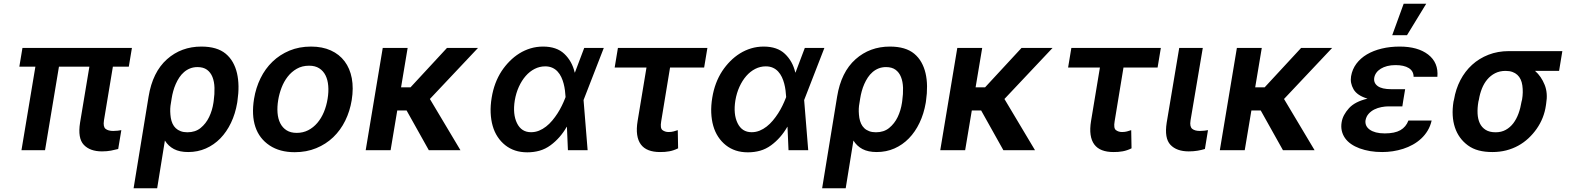

<svg xmlns="http://www.w3.org/2000/svg" viewBox="-20 -801 8371 1024"><path d="M83.1 -445.3 99.8 -545.5H683.6L666.9 -445.3H582L534.4 -158.7Q529.1 -124.6 543.3 -113.6Q557.5 -102.6 583.8 -102.6Q596.2 -102.6 607.8 -104Q619.3 -105.5 627.1 -106.9L610.4 -6.4Q593.4 -1.8 571.9 2.3Q550.4 6.4 523.8 6.4Q459.9 6.4 426.8 -28.8Q393.8 -63.9 407 -147L456.7 -445.3H294.4L220.2 0H94.5L168.7 -445.3Z M692.5 203.1 772.4 -285.5Q793.7 -416.5 870.7 -485.1Q946.7 -552.6 1054 -552.6Q1137.8 -552.6 1183.6 -514.6Q1206.7 -495.4 1221.6 -469.1Q1236.5 -442.8 1244 -410.7Q1251.4 -378.6 1252 -341.3Q1252.5 -304 1246.4 -262.8L1245 -252.8Q1235.1 -194.2 1212 -146Q1188.9 -97.7 1155.2 -63Q1121.4 -28.4 1077.9 -9.2Q1034.4 9.9 983.7 9.9Q937.9 9.9 907.7 -6Q877.5 -22 859.4 -51.5L818.2 203.1ZM891 -171.9Q893.8 -155.5 900.2 -141.5Q906.6 -127.5 917.3 -117.4Q927.9 -107.2 943.4 -101.4Q958.8 -95.5 979.4 -95.5Q1021.7 -95.5 1049.7 -118.3Q1078.5 -141.7 1095.3 -176.8Q1112.2 -212 1118.3 -252.8L1119.7 -262.8Q1125 -300.1 1123.9 -332.9Q1122.9 -365.8 1113.1 -390.3Q1103.3 -414.8 1084 -429Q1064.6 -443.2 1033.4 -443.2Q1011.7 -443.2 993.8 -436.1Q975.9 -429 961.5 -416.5Q947.1 -404.1 936.3 -387.8Q925.4 -371.4 917.3 -352.8Q909.1 -334.2 903.8 -314.6Q898.4 -295.1 895.6 -276.6L889.2 -236.5Q885.7 -207 891 -171.9Z M1334.9 -273.8Q1344.5 -332.7 1369.5 -383.7Q1394.5 -434.7 1433.4 -472.1Q1472.3 -509.6 1524 -531.1Q1575.6 -552.6 1638.8 -552.6Q1699.2 -552.6 1744.5 -532Q1789.8 -511.4 1818 -473.9Q1846.2 -436.4 1856.2 -383.9Q1866.1 -331.3 1855.8 -267Q1846.2 -208.1 1821.2 -157.3Q1796.2 -106.5 1757.3 -69.2Q1718.4 -32 1666.5 -10.7Q1614.7 10.7 1551.8 10.7Q1471.9 10.7 1418 -25.2Q1362.9 -61.8 1342 -124.3Q1321 -186.8 1334.9 -273.8ZM1562.5 -92.3Q1596.2 -92.3 1623.8 -106.5Q1651.3 -120.7 1672.4 -145.4Q1693.5 -170.1 1707.4 -203.3Q1721.2 -236.5 1727.3 -274.5Q1733.3 -311.1 1730.6 -343.2Q1728 -375.4 1716.1 -399.1Q1704.2 -422.9 1682.5 -436.8Q1660.9 -450.6 1628.6 -450.6Q1591.3 -450.6 1562.9 -434.3Q1534.4 -418 1514.2 -391.9Q1494 -365.8 1481.5 -333.1Q1469.1 -300.4 1463.8 -267.8Q1457.7 -231.2 1460.2 -199.2Q1462.7 -167.3 1474.8 -143.5Q1486.9 -119.7 1508.5 -106Q1530.2 -92.3 1562.5 -92.3Z M2021.3 -545.5H2154.1L2119 -335.2H2169.4L2364 -545.5H2529.5L2272.7 -273.1L2435.7 0H2267L2148.4 -212H2098.7L2063.2 0H1930.4Z M2602.3 -280.2Q2615.4 -360.8 2655.5 -422.2Q2674.4 -450.6 2698.2 -474.6Q2721.9 -498.6 2749.8 -516Q2777.7 -533.4 2809.5 -543Q2841.3 -552.6 2876.4 -552.6Q2948.9 -552.6 2989.7 -513.8Q3031.2 -474.4 3045.1 -414.1H3046.2L3095.9 -545.5H3200.3L3092.3 -267.4L3114 0H3008.9L3003.6 -124.6H3002.5Q2968 -64.3 2916.2 -26.3Q2888.5 -6 2857.6 2.7Q2826.7 11.4 2792.3 11.4Q2756.7 11.4 2727.6 1.8Q2698.5 -7.8 2674.7 -26.6Q2650.9 -45.5 2633.9 -71.4Q2616.8 -97.3 2607.6 -129.6Q2598.4 -161.9 2596.8 -199.8Q2595.2 -237.6 2602.3 -280.2ZM2737.2 -144.2Q2760.7 -95.9 2812.1 -95.9Q2834.5 -95.9 2854.6 -104Q2874.6 -112.2 2892.4 -126.1Q2910.2 -139.9 2925.4 -158.2Q2940.7 -176.5 2953.5 -196.4Q2966.3 -216.3 2976.2 -236.7Q2986.2 -257.1 2993.3 -275.2L2996.4 -283.4Q2995.4 -300.1 2993.1 -318.5Q2990.8 -337 2986 -355.3Q2981.2 -373.6 2973.4 -390.1Q2965.6 -406.6 2953.8 -419.4Q2942.1 -432.2 2925.8 -439.6Q2909.4 -447.1 2887.8 -447.1Q2858 -447.1 2831.5 -433.6Q2805 -420.1 2783.7 -395.8Q2762.4 -371.4 2747.3 -338.2Q2732.2 -305 2725.5 -265.6Q2713.8 -192.1 2737.2 -144.2Z M3275.6 -545.5H3752.8L3735.4 -440.7H3553.6L3506.4 -154.1Q3500 -117.2 3513.1 -107.2Q3526.6 -96.9 3545.8 -96.9Q3561.1 -96.9 3572.4 -100.1Q3583.8 -103.3 3594.8 -106.9L3596.6 -9.9Q3584.2 -3.9 3572.6 0Q3561.1 3.9 3549.4 6Q3537.6 8.2 3525.6 9.1Q3513.5 9.9 3500 9.9Q3464.8 9.9 3439.1 0Q3413.4 -9.9 3398.1 -30.4Q3382.8 -50.8 3378.2 -82.2Q3373.6 -113.6 3380.7 -156.2L3427.9 -440.7H3258.2Z M3778.8 -280.2Q3791.9 -360.8 3832 -422.2Q3850.9 -450.6 3874.6 -474.6Q3898.4 -498.6 3926.3 -516Q3954.2 -533.4 3986 -543Q4017.8 -552.6 4052.9 -552.6Q4125.4 -552.6 4166.2 -513.8Q4207.7 -474.4 4221.6 -414.1H4222.7L4272.4 -545.5H4376.8L4268.8 -267.4L4290.5 0H4185.4L4180 -124.6H4179Q4144.5 -64.3 4092.7 -26.3Q4065 -6 4034.1 2.7Q4003.2 11.4 3968.8 11.4Q3933.2 11.4 3904.1 1.8Q3875 -7.8 3851.2 -26.6Q3827.4 -45.5 3810.4 -71.4Q3793.3 -97.3 3784.1 -129.6Q3774.9 -161.9 3773.3 -199.8Q3771.7 -237.6 3778.8 -280.2ZM3913.7 -144.2Q3937.1 -95.9 3988.6 -95.9Q4011 -95.9 4031.1 -104Q4051.1 -112.2 4068.9 -126.1Q4086.6 -139.9 4101.9 -158.2Q4117.2 -176.5 4130 -196.4Q4142.8 -216.3 4152.7 -236.7Q4162.6 -257.1 4169.7 -275.2L4172.9 -283.4Q4171.9 -300.1 4169.6 -318.5Q4167.3 -337 4162.5 -355.3Q4157.7 -373.6 4149.9 -390.1Q4142 -406.6 4130.3 -419.4Q4118.6 -432.2 4102.3 -439.6Q4085.9 -447.1 4064.3 -447.1Q4034.4 -447.1 4008 -433.6Q3981.5 -420.1 3960.2 -395.8Q3938.9 -371.4 3923.8 -338.2Q3908.7 -305 3902 -265.6Q3890.3 -192.1 3913.7 -144.2Z M4364.7 203.1 4444.6 -285.5Q4465.9 -416.5 4543 -485.1Q4619 -552.6 4726.2 -552.6Q4810 -552.6 4855.8 -514.6Q4878.9 -495.4 4893.8 -469.1Q4908.7 -442.8 4916.2 -410.7Q4923.7 -378.6 4924.2 -341.3Q4924.7 -304 4918.7 -262.8L4917.3 -252.8Q4907.3 -194.2 4884.2 -146Q4861.2 -97.7 4827.4 -63Q4793.7 -28.4 4750.2 -9.2Q4706.7 9.9 4655.9 9.9Q4610.1 9.9 4579.9 -6Q4549.7 -22 4531.6 -51.5L4490.4 203.1ZM4563.2 -171.9Q4566.1 -155.5 4572.4 -141.5Q4578.8 -127.5 4589.5 -117.4Q4600.1 -107.2 4615.6 -101.4Q4631 -95.5 4651.6 -95.5Q4693.9 -95.5 4721.9 -118.3Q4750.7 -141.7 4767.6 -176.8Q4784.4 -212 4790.5 -252.8L4791.9 -262.8Q4797.2 -300.1 4796.2 -332.9Q4795.1 -365.8 4785.3 -390.3Q4775.6 -414.8 4756.2 -429Q4736.9 -443.2 4705.6 -443.2Q4683.9 -443.2 4666 -436.1Q4648.1 -429 4633.7 -416.5Q4619.3 -404.1 4608.5 -387.8Q4597.7 -371.4 4589.5 -352.8Q4581.3 -334.2 4576 -314.6Q4570.7 -295.1 4567.8 -276.6L4561.4 -236.5Q4557.9 -207 4563.2 -171.9Z M5085.6 -545.5H5218.4L5183.2 -335.2H5233.7L5428.3 -545.5H5593.8L5337 -273.1L5500 0H5331.3L5212.7 -212H5163L5127.5 0H4994.7Z M5693.9 -545.5H6171.2L6153.8 -440.7H5971.9L5924.7 -154.1Q5918.3 -117.2 5931.5 -107.2Q5945 -96.9 5964.1 -96.9Q5979.4 -96.9 5990.8 -100.1Q6002.1 -103.3 6013.1 -106.9L6014.9 -9.9Q6002.5 -3.9 5990.9 0Q5979.4 3.9 5967.7 6Q5956 8.2 5943.9 9.1Q5931.8 9.9 5918.3 9.9Q5883.2 9.9 5857.4 0Q5831.7 -9.9 5816.4 -30.4Q5801.1 -50.8 5796.5 -82.2Q5791.9 -113.6 5799 -156.2L5846.2 -440.7H5676.5Z M6202.4 -147 6269.2 -545.5H6394.9L6329.5 -158.7Q6326.7 -141.3 6329.2 -130.3Q6331.7 -119.3 6338.8 -113.6Q6353 -102.6 6379.3 -102.6Q6392 -102.6 6403.2 -104Q6414.4 -105.5 6422.6 -106.9L6406.2 -6.4Q6388.8 -1.1 6367.2 2.7Q6345.5 6.4 6320 6.4Q6255.3 6.4 6222.3 -28.8Q6189.3 -63.9 6202.4 -147Z M6576.7 -545.5H6709.5L6674.4 -335.2H6724.8L6919.4 -545.5H7084.9L6828.1 -273.1L6991.1 0H6822.4L6703.8 -212H6654.1L6618.6 0H6485.8Z M7135.3 -148.4Q7138.5 -168.7 7148.4 -187.3Q7158.4 -206 7174.7 -224.1Q7206.7 -259.2 7273.4 -274.9Q7218 -291.5 7198.9 -324.9Q7179.7 -358.3 7185.7 -394.2Q7192.1 -431.8 7214.1 -461.3Q7236.2 -490.8 7270.4 -511Q7304.7 -531.2 7349.3 -541.9Q7393.8 -552.6 7445 -552.6Q7541.5 -552.6 7596.6 -510.3Q7652.7 -467 7646 -391.3H7519.2Q7519.2 -421.9 7493.6 -437.9Q7468 -453.8 7422.9 -453.8Q7398.4 -453.8 7378.6 -448.7Q7358.7 -443.5 7344.1 -434.5Q7329.5 -425.4 7320.7 -413.2Q7311.8 -400.9 7309.3 -386.4Q7305 -358.7 7327.6 -342Q7350.1 -325.3 7400.6 -325.3H7474.1L7463.8 -263.5L7459.2 -233.7H7386Q7367.5 -233.7 7347.5 -229.8Q7327.4 -225.9 7309.8 -217.2Q7292.3 -208.5 7279.5 -194.2Q7266.7 -180 7262.8 -159.4Q7260.7 -144.5 7266.3 -131.7Q7272 -119 7285.2 -109.6Q7298.3 -100.1 7318.4 -94.8Q7338.4 -89.5 7365.1 -89.5Q7418.7 -89.5 7448.7 -106.7Q7478.7 -123.9 7491.5 -158H7615.4Q7608.7 -128.6 7594.3 -104.6Q7579.9 -80.6 7559.8 -62Q7539.8 -43.3 7515.3 -29.7Q7490.8 -16 7463.6 -7.3Q7436.4 1.4 7408 5.7Q7379.6 9.9 7351.9 9.9Q7317.5 9.9 7287.8 5Q7258.2 0 7231.5 -9.6Q7205.6 -19.2 7185.7 -33Q7165.8 -46.9 7153.4 -64.6Q7141 -82.4 7136.2 -103.5Q7131.4 -124.6 7135.3 -148.4ZM7466.3 -781.2H7586.6L7484 -613.3H7405.2Z M7731.9 -258.5 7734.7 -269.9Q7744 -326 7768.6 -373.4Q7793.3 -420.8 7831.1 -455.3Q7869 -489.7 7918.7 -509.1Q7968.4 -528.4 8027.3 -528.4H8312.5L8295.1 -422.9H8166.9Q8199.9 -394.2 8218.4 -348Q8235.8 -304 8226.2 -248.6L8224.8 -238.6Q8215.2 -170.8 8175.8 -114.3Q8156.2 -86.3 8131.4 -63.2Q8106.5 -40.1 8077.1 -24Q8047.6 -7.8 8013.1 1.1Q7978.7 9.9 7939.3 9.9Q7898.8 9.9 7866.5 1.4Q7834.2 -7.1 7808.9 -25.6Q7759.2 -62.1 7739.5 -121.6Q7719.8 -181.1 7731.9 -258.5ZM7956.7 -95.5Q7987.2 -95.5 8010.7 -108.5Q8034.1 -121.4 8051 -143.6Q8067.8 -165.8 8078.7 -195.5Q8089.5 -225.1 8094.8 -258.5L8097.7 -269.9Q8104.4 -308.6 8099.1 -345.9Q8096.6 -363.3 8090 -377.5Q8083.5 -391.7 8072.4 -401.8Q8061.4 -411.9 8046 -417.4Q8030.5 -422.9 8009.9 -422.9Q7978.3 -422.9 7954 -410.5Q7929.7 -398.1 7912.1 -377.1Q7894.5 -356.2 7883.5 -328.5Q7872.5 -300.8 7867.5 -269.9L7864.7 -258.5Q7859 -225.1 7860.4 -195.5Q7861.9 -165.8 7872.3 -143.6Q7882.8 -121.4 7903.4 -108.5Q7924 -95.5 7956.7 -95.5Z"/></svg>

Font: Inter P Semi Bold
Style: Italic
Weight: 600
Italic angle: 9.39999°
Designer: Rasmus Andersson
Foundry: rsms
Version: Version 3.018;git-588b23468